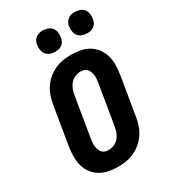

<svg xmlns="http://www.w3.org/2000/svg" viewBox="-230 -1074 1059 1195"><g transform="rotate(-30 300.0 -477.0)"><path d="M257 8Q223 8 191 1.5Q159 -5 132 -21Q105 -37 85.5 -62.5Q66 -88 57.5 -119Q49 -150 49 -183.5Q49 -217 54 -251L101 -534Q106 -563 116 -591Q126 -619 143.5 -644.5Q161 -670 185 -689.5Q209 -709 237 -721.5Q265 -734 294 -738.5Q323 -743 352 -743Q386 -743 418.5 -736.5Q451 -730 477.5 -714Q504 -698 523.5 -672.5Q543 -647 552 -616Q561 -585 560.5 -551.5Q560 -518 555 -484L508 -201Q503 -172 493 -144Q483 -116 465.5 -90.5Q448 -65 424 -45.5Q400 -26 372 -13.5Q344 -1 315 3.5Q286 8 257 8ZM257 -112Q277 -112 297.5 -120Q318 -128 332 -144.5Q346 -161 353.5 -180.5Q361 -200 364 -220L411 -504Q413 -517 414.5 -530.5Q416 -544 414.5 -557Q413 -570 409 -582Q405 -594 397 -604Q389 -614 377 -618.5Q365 -623 352 -623Q332 -623 311.5 -615Q291 -607 277 -590.5Q263 -574 255.5 -554.5Q248 -535 245 -515L198 -231Q196 -218 194.5 -204.5Q193 -191 194.5 -178Q196 -165 200 -153Q204 -141 212 -131Q220 -121 232 -116.5Q244 -112 257 -112ZM506 -808Q488 -808 470.5 -814.5Q453 -821 443 -834.5Q433 -848 430 -866.5Q427 -885 430 -904Q432 -917 438.5 -928.5Q445 -940 456.5 -948.5Q468 -957 480 -959.5Q492 -962 505 -962Q523 -962 540.5 -955.5Q558 -949 568.5 -935.5Q579 -922 582 -903.5Q585 -885 581 -866Q579 -853 573 -841.5Q567 -830 555.5 -821.5Q544 -813 531.5 -810.5Q519 -808 506 -808ZM276 -808Q258 -808 240.5 -814.5Q223 -821 213 -834.5Q203 -848 200 -866.5Q197 -885 200 -904Q202 -917 208.5 -928.5Q215 -940 226.5 -948.5Q238 -957 250 -959.5Q262 -962 275 -962Q293 -962 310.5 -955.5Q328 -949 338.5 -935.5Q349 -922 352 -903.5Q355 -885 351 -866Q349 -853 343 -841.5Q337 -830 325.5 -821.5Q314 -813 301.5 -810.5Q289 -808 276 -808Z"/></g></svg>

Font: Iosevka Heavy Extended
Style: Italic
Weight: 900
Width: 7
Italic angle: -9°
Monospace: yes
Designer: Belleve Invis
Foundry: Belleve Invis
Version: Version 32.5.0; ttfautohint (v1.8.4)